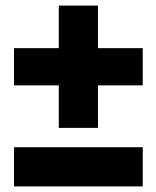

<svg xmlns="http://www.w3.org/2000/svg" viewBox="-20 -650 559 686"><path d="M330 -478H490V-345H330V-193H190V-345H30V-478H190V-630H330ZM30 16V-124H490V16Z"/></svg>

Font: Argentum Sans Black
Style: Regular
Weight: 900
Designer: Julieta Ulanovsky (Modified by Cristiano Sobral)
Foundry: Julieta Ulanovsky
Version: Version 1.000; ttfautohint (v1.5.65-e2d9)